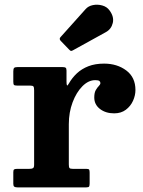

<svg xmlns="http://www.w3.org/2000/svg" viewBox="-20 -810 619 830"><path d="M127.5 -419.7V-97.8Q127.5 -86 122.6 -83Q117.7 -80 105.5 -80H54Q44.7 -80 41.1 -77.6Q37.5 -75.3 37.5 -65.5V-15.5Q37.5 -6 41.7 -3Q46 0 55.5 0H353Q363 0 365.3 -3.8Q367.5 -7.5 367.5 -17.8V-63.3Q367.5 -73 365.5 -76.5Q363.5 -80 354 -80H295.5Q283.5 -80 280.5 -83.6Q277.5 -87.3 277.5 -99V-273Q277.5 -324.5 293.9 -367.9Q310.3 -411.2 336.4 -437.4Q362.5 -463.5 391.5 -463.5Q404.8 -463.5 409.4 -460.1Q414 -456.7 414 -451Q414 -445 407.4 -438.5Q400.8 -432 394.1 -420.6Q387.5 -409.2 387.5 -388.5Q387.5 -358 412.1 -339Q436.8 -320 473.5 -320Q503.5 -320 524 -335.5Q544.5 -351 555 -374.2Q565.5 -397.5 565.5 -421Q565.5 -475.7 525.9 -505.4Q486.3 -535 430 -535Q391.5 -535 362.4 -523.8Q333.3 -512.5 312.5 -493.1Q291.8 -473.7 277.8 -449.2Q271.8 -438.2 269.6 -441Q267.5 -443.8 267.5 -458.3V-504.7Q267.5 -514.7 263.6 -517.4Q259.8 -520 250.5 -520H55Q44.2 -520 40.9 -516.2Q37.5 -512.5 37.5 -501.2V-457.2Q37.5 -446.5 40.2 -443.2Q43 -440 54 -440H110Q122 -440 124.7 -436Q127.5 -432 127.5 -419.7ZM279 -595.5Q283.8 -590.2 287.1 -589.9Q290.5 -589.5 296.5 -593.2L437.5 -671Q461 -683.8 467.5 -710.5Q474 -737.3 453.5 -765Q442.3 -780.8 422 -786.4Q401.8 -792 381.8 -788Q361.8 -784 350 -770.5L242.5 -650.5Q234 -642.3 242.3 -633.5Z"/></svg>

Font: Besley
Style: Regular
Weight: 400
Designer: Owen Earl
Foundry: indestructible type*
Version: Version 4.000